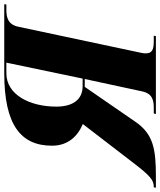

<svg xmlns="http://www.w3.org/2000/svg" viewBox="-4 -809 754 904"><g transform="rotate(-90 373.0 -357.0)"><path d="M-59 0H-5C123 0 194 -12 252 -97L416 -335H453L395 -66C385 -17 354 -10 317 -10H291L288 0H655L657 -10H631C592 -10 575 -18 574 -44C573 -51 574 -58 576 -68L699 -647C709 -697 744 -704 778 -704H804L805 -714H480C238 -714 139 -637 139 -489C139 -415 182 -369 241 -344L58 -106C-3 -26 -24 -10 -54 -10H-57ZM419 -345C357 -345 323 -390 323 -469C323 -592 378 -704 480 -704H530L455 -345Z"/></g></svg>

Font: Noto Serif Display ExtraBold
Style: Italic
Weight: 800
Italic angle: -12°
Designer: Monotype Design Team
Foundry: Monotype Imaging Inc.
Version: Version 2.009